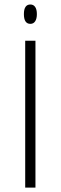

<svg xmlns="http://www.w3.org/2000/svg" viewBox="-20 -847 274 867"><path d="M93.8 0V-663.1H140.1V0ZM87.9 -783.2Q87.9 -826.7 117.2 -826.7Q131.3 -826.7 138.9 -815.4Q146.5 -804.2 146.5 -783.2Q146.5 -762.7 138.9 -751Q131.3 -739.3 117.2 -739.3Q87.9 -739.3 87.9 -783.2Z"/></svg>

Font: Bpm'online Open Sans Light
Style: Regular
Weight: 300
Foundry: Ascender Corporation
Version: Version 1.10